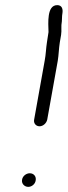

<svg xmlns="http://www.w3.org/2000/svg" viewBox="-20 -717 264 748"><path d="M90 11C104 11 117 0 119 -14C122 -29 112 -42 96 -42C82 -42 68 -31 66 -17C63 -2 75 11 90 11ZM169 -592 163 -553C159 -528 159 -506 154 -480L113 -251C110 -237 120 -225 134 -225C148 -225 161 -237 164 -251L205 -480C209 -504 209 -527 213 -552L218 -581C221 -600 217 -613 221 -634C222 -644 221 -653 223 -664C226 -681 222 -697 203 -697C162 -697 168 -628 169 -592ZM221 -634Z"/></svg>

Font: Blanket
Style: LightObl
Weight: 300
Foundry: Cannot Into Space Fonts
Version: Version 0.9